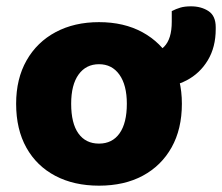

<svg xmlns="http://www.w3.org/2000/svg" viewBox="-20 -571 702 607"><path d="M555 -243Q555 -163 522.5 -105Q490 -47 431.5 -15.5Q373 16 293 16Q214 16 155 -15Q96 -46 63.5 -104Q31 -162 31 -243Q31 -322 64 -380Q97 -438 156 -469.5Q215 -501 293 -501Q372 -501 430.5 -469Q489 -437 522 -379Q555 -321 555 -243ZM293 -368Q252 -368 228.5 -335.5Q205 -303 205 -243Q205 -181 228 -149Q251 -117 293 -117Q335 -117 358 -149.5Q381 -182 381 -243Q381 -302 357.5 -335Q334 -368 293 -368ZM477 -295 456 -296Q449 -307 443 -337.5Q437 -368 437 -399Q475 -399 499 -423.5Q523 -448 523 -502V-536Q537 -543 550.5 -547Q564 -551 584 -551Q616 -551 639 -536Q662 -521 662 -485V-479Q662 -422 637 -380.5Q612 -339 570 -317Q528 -295 477 -295Z"/></svg>

Font: Baloo Bhaijaan 2 ExtraBold
Style: Regular
Weight: 800
Designer: Sanskriti Dholi, Noopur Datye and Ek Type
Foundry: Ek Type
Version: Version 1.701